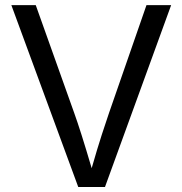

<svg xmlns="http://www.w3.org/2000/svg" viewBox="-20 -748 730 768"><path d="M293 0 25.4 -727.5H123L276.9 -295.9Q289.1 -262.2 306.4 -207.8Q323.7 -153.3 346.7 -75.2Q369.6 -155.3 387 -208.7Q404.3 -262.2 416 -295.9L565.9 -727.5H664.6L399.9 0Z"/></svg>

Font: Inter
Style: Regular
Weight: 400
Designer: Rasmus Andersson
Foundry: rsms
Version: Version 4.001;git-9221beed3